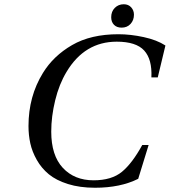

<svg xmlns="http://www.w3.org/2000/svg" viewBox="-20 -868 798 903"><path d="M503 -787Q503 -814 520 -831Q537 -848 562 -848Q584 -848 597 -833.5Q610 -819 610 -799Q610 -773 594 -755.5Q578 -738 552 -738Q529 -738 516 -751.5Q503 -765 503 -787ZM114 -275Q114 -415 182 -525Q231 -605 319 -656Q407 -707 537 -707Q594 -707 656 -693.5Q718 -680 758 -654L722 -504H692Q696 -589 658 -630.5Q620 -672 529 -672Q378 -672 293 -530Q258 -472 239.5 -396Q221 -320 221 -249Q221 -137 275.5 -78.5Q330 -20 420 -20Q505 -20 553.5 -60Q602 -100 649 -186H679L630 -27Q546 15 427 15Q355 15 299.5 -2.5Q244 -20 209.5 -48.5Q175 -77 153 -116Q131 -155 122.5 -194Q114 -233 114 -275Z"/></svg>

Font: Lingua Franca
Style: Italic
Weight: 400
Italic angle: -13°
Version: Version 1.19